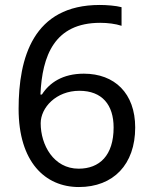

<svg xmlns="http://www.w3.org/2000/svg" viewBox="-20 -744 612 774"><path d="M55 -305C55 -91 162 10 298 10C437 10 525 -81 525 -230C525 -368 442 -447 318 -447C232 -447 179 -410 149 -363H143C150 -519 199 -652 384 -652C414 -652 446 -648 470 -640V-715C448 -721 410 -724 382 -724C113 -724 55 -510 55 -305ZM297 -64C196 -64 144 -160 144 -247C144 -310 206 -378 300 -378C392 -378 438 -321 438 -230C438 -117 381 -64 297 -64Z"/></svg>

Font: Noto Sans Newa
Style: Regular
Weight: 400
Designer: Monotype Design Team
Foundry: Monotype Imaging Inc.
Version: Version 2.007